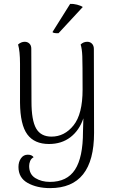

<svg xmlns="http://www.w3.org/2000/svg" viewBox="-20 -732 582 988"><path d="M464 -48Q464 236 238 236Q170 236 122.5 209.5Q75 183 75 127Q75 101 88 82.5Q101 64 123 64Q144 64 153 77Q140 84 135 97Q130 110 130 122Q130 165 162 184.5Q194 204 237 204Q325 204 366 141Q407 78 407 -54Q407 -75 409 -123Q388 -61 342.5 -26Q297 9 232 9Q157 9 120.5 -40.5Q84 -90 83 -204V-404Q83 -469 73 -503Q89 -517 107 -517Q122 -517 131.5 -507.5Q141 -498 141 -482L142 -209Q142 -113 166 -71Q190 -29 245 -29Q312 -29 358.5 -87Q405 -145 405 -271Q405 -405 403.5 -443Q402 -481 395 -503Q409 -517 429 -517Q444 -517 453.5 -507Q463 -497 463 -480ZM281 -561H276Q254 -561 250 -567L341 -712Q357 -713 376.5 -708Q396 -703 406 -696Z"/></svg>

Font: Arima Madurai Light
Style: Regular
Weight: 300
Designer: Joana Correia and Natanael Gama
Foundry: NDISCOVER
Version: Version 1.020